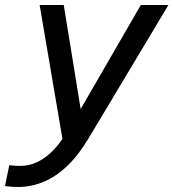

<svg xmlns="http://www.w3.org/2000/svg" viewBox="-78 -550 691 765"><path d="M-6 195Q-28 195 -43 193Q-58 191 -58 191L-41 108Q-41 108 -27 109.5Q-13 111 3 111Q39 111 71 95.5Q103 80 131.5 51.5Q160 23 183 -16L217 -74L175 28L80 -530H176L250 -75H220L483 -530H593L275 1Q235 68 190 111Q145 154 95.5 174.5Q46 195 -6 195Z"/></svg>

Font: Be Vietnam Pro Variable Thin
Style: Italic
Weight: 100
Italic angle: -12°
Designer: Lam Bao, Tony Le, Vietanh Nguyen
Foundry: Yellow Type Foundry
Version: Version 1.002